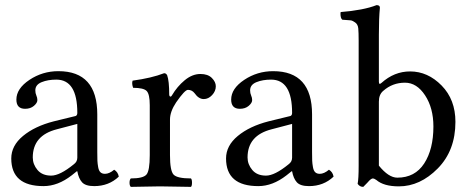

<svg xmlns="http://www.w3.org/2000/svg" viewBox="-20 -728 1814 750"><path d="M282 -244 202 -223Q108 -199 108 -113Q108 -86 126.5 -64Q145 -42 180 -42Q214 -42 268 -86Q282 -96 282 -112ZM118 -375Q118 -364 122 -355Q126 -346 126 -337Q126 -326 112.5 -314.5Q99 -303 78 -303Q44 -303 44 -339Q44 -382 95 -416Q146 -450 208 -450Q360 -450 360 -281V-134Q360 -111 360.5 -100Q361 -89 363.5 -75Q366 -61 372.5 -55Q379 -49 390 -49Q407 -49 426 -65Q441 -56 444 -38Q405 -1 348 -1Q314 -1 300.5 -16Q287 -31 282 -59H280L260 -43Q206 -1 150 -1Q24 -1 24 -109Q24 -159 70 -197Q116 -235 190 -254L276 -275Q282 -278 282 -287Q282 -417 200 -417Q167 -417 142.5 -407Q118 -397 118 -375Z M641 -358Q641 -353 644.5 -351Q648 -349 652 -356Q672 -390 701.5 -414.5Q731 -439 763 -439Q792 -439 807.5 -423.5Q823 -408 823 -391Q823 -372 808.5 -356.5Q794 -341 776 -341Q756 -341 740 -364Q730 -377 714 -377Q702 -377 668 -328Q644 -292 644 -261V-122Q644 -61 658 -46Q672 -31 726 -31Q730 -27 730 -14Q730 -2 726 2Q709 2 667.5 1Q626 0 605 0Q584 0 546 1Q508 2 491 2Q486 -3 486 -14Q486 -26 491 -31Q539 -31 552 -46Q565 -61 565 -122V-317Q565 -360 553 -372.5Q541 -385 500 -385Q494 -402 498 -413Q572 -423 621 -442Q629 -442 633 -434Q641 -412 641 -358Z M1121 -244 1041 -223Q947 -199 947 -113Q947 -86 965.5 -64Q984 -42 1019 -42Q1053 -42 1107 -86Q1121 -96 1121 -112ZM957 -375Q957 -364 961 -355Q965 -346 965 -337Q965 -326 951.5 -314.5Q938 -303 917 -303Q883 -303 883 -339Q883 -382 934 -416Q985 -450 1047 -450Q1199 -450 1199 -281V-134Q1199 -111 1199.5 -100Q1200 -89 1202.5 -75Q1205 -61 1211.5 -55Q1218 -49 1229 -49Q1246 -49 1265 -65Q1280 -56 1283 -38Q1244 -1 1187 -1Q1153 -1 1139.5 -16Q1126 -31 1121 -59H1119L1099 -43Q1045 -1 989 -1Q863 -1 863 -109Q863 -159 909 -197Q955 -235 1029 -254L1115 -275Q1121 -278 1121 -287Q1121 -417 1039 -417Q1006 -417 981.5 -407Q957 -397 957 -375Z M1477 -373Q1460 -359 1460 -331V-81Q1498 -34 1532 -34Q1601 -34 1637 -89.5Q1673 -145 1673 -234Q1673 -306 1640.5 -355.5Q1608 -405 1562 -405Q1513 -405 1477 -373ZM1470 -404Q1520 -449 1582 -449Q1651 -449 1705 -394Q1759 -339 1759 -252Q1759 -140 1690 -70Q1621 0 1538 0Q1479 0 1450 -25Q1441 -31 1437 -31Q1431 -31 1422 -22Q1419 -18 1399 2Q1385 2 1377 -10Q1381 -29 1381 -81V-569Q1381 -601 1379.5 -617Q1378 -633 1367 -640.5Q1356 -648 1350 -648.5Q1344 -649 1317 -651Q1310 -657 1310 -674Q1310 -679 1311 -681Q1400 -688 1451 -708Q1464 -708 1464 -698Q1460 -658 1460 -593V-409Q1460 -395 1470 -404Z"/></svg>

Font: Pochaevsk Unicode
Style: Normal
Weight: 400
Version: Version 1.1